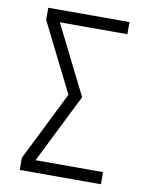

<svg xmlns="http://www.w3.org/2000/svg" viewBox="-83 -796 666 857"><g transform="rotate(10 250.0 -367.5)"><path d="M66 0V-55L222 -368L66 -680V-735H434V-680H128L284 -368L128 -55H434V0Z"/></g></svg>

Font: Iosevka SS18 Light
Style: Regular
Weight: 300
Monospace: yes
Designer: Belleve Invis
Foundry: Belleve Invis
Version: Version 25.1.1; ttfautohint (v1.8.4)